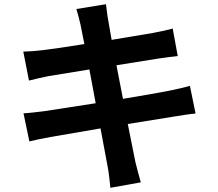

<svg xmlns="http://www.w3.org/2000/svg" viewBox="-20 -833 1040 915"><path d="M92 -293 120 -159C143 -165 177 -172 220 -180L459 -221L493 -39C499 -10 502 25 506 62L651 36C642 4 632 -32 625 -62L589 -242L806 -277C844 -283 885 -290 912 -292L885 -424C859 -416 822 -408 783 -400C738 -391 656 -377 566 -362L535 -522L735 -554C765 -558 805 -564 827 -566L803 -697C779 -690 741 -682 709 -676L512 -643L496 -735C491 -759 488 -793 485 -813L344 -790C351 -766 358 -742 364 -714L382 -623C296 -609 219 -598 184 -594C153 -590 123 -588 91 -587L118 -449C152 -458 178 -463 210 -470L406 -502L436 -341L196 -304C164 -300 119 -294 92 -293Z"/></svg>

Font: Noto Sans TC
Style: Bold
Weight: 700
Designer: Ryoko NISHIZUKA 西塚涼子 (kana, bopomofo & ideographs); Paul D. Hunt (Latin, Greek & Cyrillic); Sandoll Communications 산돌커뮤니
Foundry: Adobe
Version: Version 2.004;hotconv 1.0.118;makeotfexe 2.5.65603